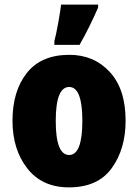

<svg xmlns="http://www.w3.org/2000/svg" viewBox="-20 -800 597 830"><path d="M523 -278Q523 -415 454.5 -489Q386 -563 280 -563Q158 -563 96 -484.5Q34 -406 34 -278Q34 -154 98 -72Q162 10 278 10Q403 10 463 -73Q523 -156 523 -278ZM221 -277Q221 -424 279 -424Q336 -424 336 -278Q336 -130 279 -130Q221 -130 221 -277ZM215 -606H324Q369 -686 404 -767V-780H244Q241 -752 231.5 -700Q222 -648 215 -622Z"/></svg>

Font: Noto Sans Display SemiCondensed Black
Style: Regular
Weight: 900
Width: 4
Designer: Monotype Design Team
Foundry: Monotype Imaging Inc.
Version: Version 1.900